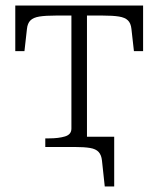

<svg xmlns="http://www.w3.org/2000/svg" viewBox="-20 -529 570 691"><path d="M143 0V-31H156Q191 -31 214 -38Q237 -45 237 -66V-509H293V0ZM391 142H357L347 49Q345 29 335 18Q325 7 304 3.5Q283 0 249 0H233V-37H391ZM453 -425Q451 -445 440.5 -455.5Q430 -466 408 -469.5Q386 -473 350 -473H181Q144 -473 122 -469.5Q100 -466 89.5 -455.5Q79 -445 77 -425L68 -345H35V-509H495V-345H462Z"/></svg>

Font: Roboto Serif 36pt ExtraLight
Style: Regular
Weight: 250
Designer: Greg Gazdowicz
Foundry: Commercial Type
Version: Version 1.008